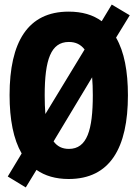

<svg xmlns="http://www.w3.org/2000/svg" viewBox="-20 -776 603 842"><path d="M93 46 140 -31C177 -5 224 9 281 9C463 9 541 -128 541 -358C541 -463 525 -549 489 -611L549 -709L470 -756L426 -683C388 -711 340 -725 281 -725C102 -725 22 -592 22 -359C22 -252 39 -165 75 -103L14 -2ZM176 -358C176 -514 203 -592 282 -592C312 -592 334 -581 351 -559L179 -276C177 -300 176 -328 176 -358ZM282 -123C253 -123 231 -134 215 -156L384 -437C386 -413 387 -388 387 -359C387 -206 362 -123 282 -123Z"/></svg>

Font: Noto Sans Mono SemiCondensed ExtraBold
Style: Regular
Weight: 800
Width: 4
Designer: Monotype Design Team
Foundry: Monotype Imaging Inc.
Version: Version 2.014